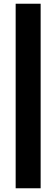

<svg xmlns="http://www.w3.org/2000/svg" viewBox="-20 -830 302 1030"><path d="M64 180V-810H198V180Z"/></svg>

Font: Oswald
Style: Bold
Weight: 700
Designer: Vernon Adams
Foundry: Vernon Adams
Version: Version 4.103;gftools[0.9.33.dev8+g029e19f]